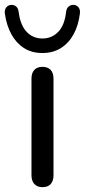

<svg xmlns="http://www.w3.org/2000/svg" viewBox="-57 -768 351 793"><path d="M118 5Q97 5 85 -8Q73 -21 73 -44V-443Q73 -467 85 -479.5Q97 -492 118 -492Q140 -492 152 -479.5Q164 -467 164 -443V-44Q164 -21 152.5 -8Q141 5 118 5ZM118 -549Q74 -549 42 -569.5Q10 -590 -10 -626.5Q-30 -663 -37 -712Q-39 -728 -31 -737.5Q-23 -747 -11 -748Q2 -748 10 -741Q18 -734 20 -719Q27 -664 53 -636.5Q79 -609 118 -609Q157 -609 183.5 -636.5Q210 -664 216 -719Q218 -734 226.5 -741Q235 -748 247 -748Q260 -747 267.5 -737.5Q275 -728 273 -712Q267 -663 247 -626.5Q227 -590 194.5 -569.5Q162 -549 118 -549Z"/></svg>

Font: Nunito Medium
Style: Regular
Weight: 500
Designer: Vernon Adams
Foundry: Vernon Adams
Version: Version 3.601